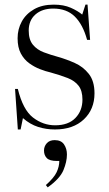

<svg xmlns="http://www.w3.org/2000/svg" viewBox="-20 -545 470 829"><path d="M57 14 45 -161H57Q79 -71 122.5 -37.5Q166 -4 218 -4Q275 -4 305.5 -35.5Q336 -67 336 -115Q336 -153 319.5 -174.5Q303 -196 272.5 -208Q242 -220 199 -232Q177 -237 152.5 -246.5Q128 -256 106 -272Q84 -288 70 -314Q56 -340 56 -380Q56 -419 74 -452Q92 -485 127 -505Q162 -525 212 -525Q255 -525 285.5 -511.5Q316 -498 335 -482L349 -525H358L369 -373H356Q338 -439 303 -473.5Q268 -508 210 -508Q162 -508 133 -482.5Q104 -457 104 -413Q104 -374 122 -352Q140 -330 169.5 -319Q199 -308 232 -299Q267 -289 303 -273Q339 -257 363.5 -226Q388 -195 388 -142Q388 -73 342 -29.5Q296 14 217 14Q179 14 144.5 3Q110 -8 79 -35L69 14ZM186 264 178 254Q213 223 224.5 198.5Q236 174 236 150H226Q194 150 182 137.5Q170 125 170 105Q170 87 182 73.5Q194 60 216 60Q244 60 256.5 78.5Q269 97 269 122Q269 153 254 189.5Q239 226 186 264Z"/></svg>

Font: Literata 72pt Light
Style: Regular
Weight: 300
Designer: Latin by Veronika Burian and Jose Scaglione. Greek by Irene Vlachou. Cyrillic by Vera Evstafieva.
Foundry: TypeTogether
Version: Version 3.002